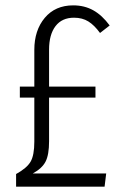

<svg xmlns="http://www.w3.org/2000/svg" viewBox="-20 -696 464 716"><path d="M102 -49H376L370 0H40V-47Q80 -69 94 -93Q108 -117 108 -168V-332H54V-373H108V-510Q108 -583 147 -629.5Q186 -676 253 -676Q295 -676 328 -657.5Q361 -639 389 -601L353 -573Q332 -602 309.5 -616Q287 -630 256 -630Q211 -630 187 -598.5Q163 -567 163 -511V-373H336V-332H163V-169Q163 -119 150 -93.5Q137 -68 102 -49Z"/></svg>

Font: Fira Sans Extra Condensed Light
Style: Regular
Weight: 300
Width: 1
Designer: Carrois Corporate & Edenspiekermann AG
Foundry: Carrois Corporate GbR & Edenspiekermann AG
Version: Version 4.203